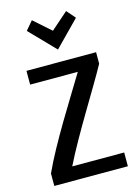

<svg xmlns="http://www.w3.org/2000/svg" viewBox="-142 -1051 820 1132"><g transform="rotate(-15 268.0 -485.0)"><path d="M169 -974 273 -882 378 -974 424 -921 273 -767 124 -921ZM493 4H44V-72C119 -237 264 -464 352 -610H61V-694H486V-624C415 -493 263 -257 176 -80H493Z"/></g></svg>

Font: Repo Medium
Style: Regular
Weight: 500
Designer: Stefan Peev
Foundry: Context Ltd
Version: Version 1.502